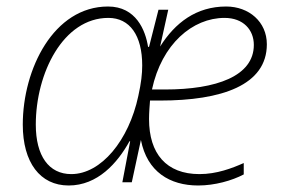

<svg xmlns="http://www.w3.org/2000/svg" viewBox="-20 -560 878 590"><path d="M191 10C280 10 341 -59 378 -126H380L356 0H385L413 -130C432 -32 502 10 589 10C640 10 693 -5 729 -24V-59C693 -43 646 -25 593 -25C491 -25 438 -88 438 -194C438 -215 440 -237 441 -251H472C661 -251 800 -298 800 -424C800 -493 745 -540 675 -540C583 -540 518 -490 472 -417L497 -530H467L438 -416H435C427 -467 398 -540 312 -540C145 -540 50 -348 50 -177C50 -61 103 10 191 10ZM487 -285H447C477 -425 572 -505 670 -505C728 -505 760 -468 760 -422C760 -326 645 -285 487 -285ZM199 -25C130 -25 90 -81 90 -177C90 -335 174 -505 313 -505C379 -505 417 -451 417 -359C417 -333 414 -306 405 -265C376 -129 291 -25 199 -25Z"/></svg>

Font: Noto Sans ExtraLight
Style: Italic
Weight: 200
Italic angle: -12°
Designer: Monotype Design Team
Foundry: Monotype Imaging Inc.
Version: Version 2.013